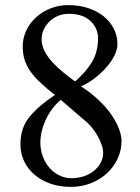

<svg xmlns="http://www.w3.org/2000/svg" viewBox="-20 -716 550 752"><path d="M247 -696Q289 -696 324.5 -684.5Q360 -673 385.5 -652.5Q411 -632 425.5 -604Q440 -576 440 -543Q440 -522 428 -498Q416 -474 395.5 -451Q375 -428 349.5 -408.5Q324 -389 297 -378Q337 -352 367 -323.5Q397 -295 416.5 -266.5Q436 -238 446 -211.5Q456 -185 456 -164Q456 -127 440.5 -94Q425 -61 398 -36.5Q371 -12 335 2Q299 16 258 16Q214 16 178 3.5Q142 -9 115.5 -31.5Q89 -54 74.5 -84.5Q60 -115 60 -151Q60 -216 96.5 -259.5Q133 -303 195 -344Q161 -371 137 -393.5Q113 -416 98 -438Q83 -460 76 -483Q69 -506 69 -534Q69 -567 83 -596.5Q97 -626 121 -648Q145 -670 177.5 -683Q210 -696 247 -696ZM274 -397Q315 -432 339.5 -472Q364 -512 364 -566Q364 -606 334 -634Q304 -662 250 -662Q226 -662 206.5 -653.5Q187 -645 173 -631Q159 -617 151 -599.5Q143 -582 143 -563Q143 -538 155 -515Q167 -492 186 -471.5Q205 -451 228.5 -432Q252 -413 274 -397ZM218 -325Q196 -306 181 -284.5Q166 -263 156.5 -241Q147 -219 142.5 -198Q138 -177 138 -159Q138 -130 147.5 -104Q157 -78 173.5 -59Q190 -40 212.5 -29Q235 -18 260 -18Q285 -18 308 -25.5Q331 -33 347.5 -46.5Q364 -60 374 -78Q384 -96 384 -116Q384 -131 378.5 -147.5Q373 -164 364 -180.5Q355 -197 343 -212.5Q331 -228 318 -239Z"/></svg>

Font: New Athena Unicode
Style: Regular
Weight: 400
Designer: J. Rusten 1997; rev. by R. Hancock 2001, 2002, rev. by D. Mastronarde 2002-2021
Foundry: GreekKeys New Athena Unicode
Version: Version 5.008